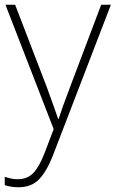

<svg xmlns="http://www.w3.org/2000/svg" viewBox="-23 -550 489 812"><path d="M0 -530H41L174 -184Q191 -138 203 -104Q215 -70 223 -47H225Q232 -69 244 -103Q256 -137 273 -181L405 -530H446L201 107Q175 174 142.5 208Q110 242 55 242Q25 242 -3 233V198Q11 202 23.5 205Q36 208 52 208Q92 208 117.5 182Q143 156 166 96L204 -4Z"/></svg>

Font: Noto Sans Kannada ExtraLight
Style: Regular
Weight: 200
Designer: Jelle Bosma - Monotype Design Team
Foundry: Monotype Imaging Inc.
Version: Version 2.005; ttfautohint (v1.8.4.7-5d5b)